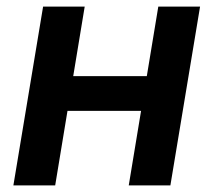

<svg xmlns="http://www.w3.org/2000/svg" viewBox="-20 -561 646 581"><path d="M457.5 -330.6 440.4 -225.6H150.4L167.5 -330.6ZM236.3 -541 147 0H20.5L110.4 -541ZM585.4 -541 495.6 0H369.6L459 -541Z"/></svg>

Font: Inter 17pt SemiBold
Style: Italic
Weight: 600
Italic angle: -9.3988°
Version: Version 4.001;git-66647c0bb